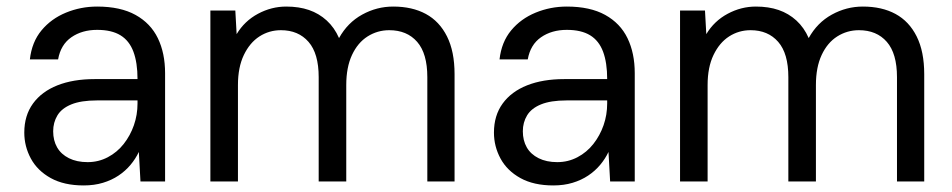

<svg xmlns="http://www.w3.org/2000/svg" viewBox="-20 -553 2902 585"><path d="M235 12Q175 12 134.5 -10.5Q94 -33 74 -70Q54 -107 54 -149Q54 -201 80.5 -237.5Q107 -274 155 -293Q203 -312 268 -312H399Q399 -362 386.5 -395.5Q374 -429 347 -445.5Q320 -462 276 -462Q230 -462 197.5 -439.5Q165 -417 157 -372H71Q77 -425 106.5 -460.5Q136 -496 181 -514.5Q226 -533 276 -533Q347 -533 393 -507.5Q439 -482 461 -436.5Q483 -391 483 -330V0H408L403 -90Q393 -69 377.5 -50.5Q362 -32 341 -18Q320 -4 293.5 4Q267 12 235 12ZM247 -59Q280 -59 308.5 -74Q337 -89 357 -114.5Q377 -140 388 -171.5Q399 -203 399 -238V-247H275Q227 -247 197.5 -235Q168 -223 155 -201.5Q142 -180 142 -153Q142 -125 154 -104Q166 -83 190 -71Q214 -59 247 -59Z M621 0V-521H697L701 -449Q725 -489 766 -511Q807 -533 852 -533Q891 -533 921.5 -522.5Q952 -512 975.5 -490.5Q999 -469 1013 -437Q1039 -484 1083.5 -508.5Q1128 -533 1178 -533Q1236 -533 1277.5 -510.5Q1319 -488 1342 -442Q1365 -396 1365 -327V0H1282V-318Q1282 -390 1251 -425.5Q1220 -461 1166 -461Q1130 -461 1100 -442Q1070 -423 1052.5 -385.5Q1035 -348 1035 -294V0H951V-318Q951 -390 920 -425.5Q889 -461 836 -461Q800 -461 770.5 -442Q741 -423 723 -385.5Q705 -348 705 -294V0Z M1666 12Q1606 12 1565.5 -10.5Q1525 -33 1505 -70Q1485 -107 1485 -149Q1485 -201 1511.5 -237.5Q1538 -274 1586 -293Q1634 -312 1699 -312H1830Q1830 -362 1817.5 -395.5Q1805 -429 1778 -445.5Q1751 -462 1707 -462Q1661 -462 1628.5 -439.5Q1596 -417 1588 -372H1502Q1508 -425 1537.5 -460.5Q1567 -496 1612 -514.5Q1657 -533 1707 -533Q1778 -533 1824 -507.5Q1870 -482 1892 -436.5Q1914 -391 1914 -330V0H1839L1834 -90Q1824 -69 1808.5 -50.5Q1793 -32 1772 -18Q1751 -4 1724.5 4Q1698 12 1666 12ZM1678 -59Q1711 -59 1739.5 -74Q1768 -89 1788 -114.5Q1808 -140 1819 -171.5Q1830 -203 1830 -238V-247H1706Q1658 -247 1628.5 -235Q1599 -223 1586 -201.5Q1573 -180 1573 -153Q1573 -125 1585 -104Q1597 -83 1621 -71Q1645 -59 1678 -59Z M2052 0V-521H2128L2132 -449Q2156 -489 2197 -511Q2238 -533 2283 -533Q2322 -533 2352.5 -522.5Q2383 -512 2406.5 -490.5Q2430 -469 2444 -437Q2470 -484 2514.5 -508.5Q2559 -533 2609 -533Q2667 -533 2708.5 -510.5Q2750 -488 2773 -442Q2796 -396 2796 -327V0H2713V-318Q2713 -390 2682 -425.5Q2651 -461 2597 -461Q2561 -461 2531 -442Q2501 -423 2483.5 -385.5Q2466 -348 2466 -294V0H2382V-318Q2382 -390 2351 -425.5Q2320 -461 2267 -461Q2231 -461 2201.5 -442Q2172 -423 2154 -385.5Q2136 -348 2136 -294V0Z"/></svg>

Font: DM Sans 10pt
Style: Regular
Weight: 400
Version: Version 4.004;gftools[0.9.30]